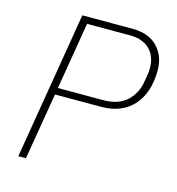

<svg xmlns="http://www.w3.org/2000/svg" viewBox="-105 -788 809 878"><g transform="rotate(15 300.0 -349.0)"><path d="M61 0 177 -698H415Q492 -698 533.5 -654.5Q575 -611 575 -544Q575 -492 561.5 -450Q548 -408 521.5 -378Q495 -348 456.5 -332Q418 -316 367 -316H150L97 0ZM155 -348H369Q441 -348 481 -385Q521 -422 530 -480L536 -517Q537 -525 537.5 -531.5Q538 -538 538 -546Q538 -571 530.5 -592.5Q523 -614 507.5 -630.5Q492 -647 468 -656.5Q444 -666 412 -666H208Z"/></g></svg>

Font: IBM Plex Mono ExtraLight
Style: Italic
Weight: 200
Italic angle: -9°
Monospace: yes
Designer: Mike Abbink, Paul van der Laan, Pieter van Rosmalen
Foundry: Bold Monday
Version: Version 2.3